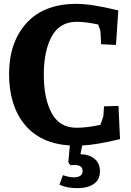

<svg xmlns="http://www.w3.org/2000/svg" viewBox="-20 -740 677 995"><path d="M288 217 306 168Q341 179 361 179Q408 179 408 146Q408 115 366 115L345 116L334 102L342 14Q189 4 108 -94.5Q27 -193 27 -356.5Q27 -520 117 -620Q207 -720 377 -720Q455 -720 593 -686L581 -507L504 -511L501 -572Q501 -582 489 -613Q425 -627 377 -627Q290 -627 248.5 -552Q207 -477 207 -353Q207 -229 248 -153.5Q289 -78 376 -78Q432 -78 500 -93Q501 -95 505 -106.5Q509 -118 512.5 -128Q516 -138 516 -142L519 -189L594 -191L602 -19Q477 11 406 14L397 59Q442 60 470 83Q498 106 498 148.5Q498 191 466.5 213Q435 235 380.5 235Q326 235 288 217Z"/></svg>

Font: Andada SC
Style: Bold
Weight: 700
Designer: Carolina Giovagnoli
Foundry: Carolina Giovagnoli
Version: Version 1.003